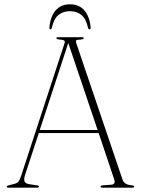

<svg xmlns="http://www.w3.org/2000/svg" viewBox="-20 -873 654 893"><path d="M161 -5Q161 0 152.5 0H20Q11 0 11 -5Q11 -8.5 20.5 -11L49 -18.5Q60 -21.5 66 -28.8Q72 -36 79.5 -59L280 -671.5Q283.5 -679.5 279.2 -683.8Q275 -688 257.5 -689Q242 -690.5 242 -695.5Q242 -700 251.5 -700H361Q369.5 -700 369.5 -695.5Q369.5 -690.5 355 -689Q337.5 -688.5 334.5 -685.2Q331.5 -682 334.5 -673L550 -37.5Q558 -13.5 593 -11Q604 -10 604 -5Q604 0 595.5 0H456Q447.5 0 447.5 -5Q447.5 -10 457 -11L498.5 -14Q519.5 -16 510.5 -40.5L439 -254H160.5L96.5 -59Q90 -38.5 94.2 -29Q98.5 -19.5 115 -16.5L151.5 -11Q161 -10 161 -5ZM165 -268.5H434L297.5 -673ZM305.5 -821Q273.5 -821 251.8 -803.2Q230 -785.5 221 -743.5Q219.5 -736.5 215 -736.5Q209.5 -736.5 210 -744.5Q213 -792.5 237.2 -822.8Q261.5 -853 305.5 -853Q349.5 -853 373.8 -822.8Q398 -792.5 401.5 -744.5Q401.5 -736.5 396 -736.5Q391.5 -736.5 389.5 -743.5Q380.5 -785.5 359 -803.2Q337.5 -821 305.5 -821Z"/></svg>

Font: Fraunces 72pt S000 Thin
Style: Regular
Weight: 100
Version: Version 1.000; ttfautohint (v1.8.3)